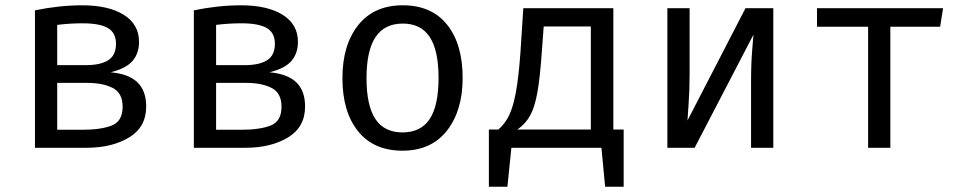

<svg xmlns="http://www.w3.org/2000/svg" viewBox="-20 -558 3640 725"><path d="M532 -156Q532 -78 467.5 -39Q403 0 307 0H112V-519Q205 -538 290 -538Q390 -538 447.5 -502Q505 -466 505 -400Q505 -357 481 -328.5Q457 -300 398 -285Q466 -279 499 -247Q532 -215 532 -156ZM196 -464V-312H304Q359 -312 388.5 -330.5Q418 -349 418 -393Q418 -434 387.5 -452Q357 -470 292 -470Q243 -470 196 -464ZM443 -155Q443 -207 405.5 -226Q368 -245 310 -245H196V-68H291Q361 -68 402 -84Q443 -100 443 -155Z M1132 -156Q1132 -78 1067.5 -39Q1003 0 907 0H712V-519Q805 -538 890 -538Q990 -538 1047.5 -502Q1105 -466 1105 -400Q1105 -357 1081 -328.5Q1057 -300 998 -285Q1066 -279 1099 -247Q1132 -215 1132 -156ZM796 -464V-312H904Q959 -312 988.5 -330.5Q1018 -349 1018 -393Q1018 -434 987.5 -452Q957 -470 892 -470Q843 -470 796 -464ZM1043 -155Q1043 -207 1005.5 -226Q968 -245 910 -245H796V-68H891Q961 -68 1002 -84Q1043 -100 1043 -155Z M1727 -264Q1727 -140 1667.5 -64.5Q1608 11 1500 11Q1391 11 1332 -62.5Q1273 -136 1273 -263Q1273 -388 1332.5 -463Q1392 -538 1501 -538Q1610 -538 1668.5 -464.5Q1727 -391 1727 -264ZM1364 -263Q1364 -159 1397.5 -108.5Q1431 -58 1500 -58Q1569 -58 1602.5 -108.5Q1636 -159 1636 -264Q1636 -368 1602.5 -418.5Q1569 -469 1501 -469Q1432 -469 1398 -418Q1364 -367 1364 -263Z M2335 -69V147H2265L2251 0H1911L1896 147H1826V-69H1862Q1887 -91 1902 -121.5Q1917 -152 1927.5 -207Q1938 -262 1945 -357L1956 -527H2296V-69ZM2211 -458H2033L2026 -363Q2019 -263 2009 -208Q1999 -153 1982 -122Q1965 -91 1934 -69H1943H2211Z M2900 0H2816V-246Q2816 -320 2820.5 -371Q2825 -422 2825 -427L2603 0H2500V-527H2584V-280Q2584 -217 2580 -162.5Q2576 -108 2576 -103L2795 -527H2900Z M3530 -457H3342V0H3258V-457H3065V-527H3541Z"/></svg>

Font: Fira Mono
Style: Regular
Weight: 400
Designer: Carrois Corporate & Edenspiekermann AG
Foundry: Carrois Corporate GbR & Edenspiekermann AG
Version: Version 3.206